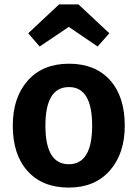

<svg xmlns="http://www.w3.org/2000/svg" viewBox="-20 -835 624 871"><path d="M160 -624 108 -684 248 -815H336L476 -684L423 -624L292 -713ZM546 -265Q546 -138 478 -61Q410 16 292 16Q173 16 105.5 -58.5Q38 -133 38 -265Q38 -393 106 -469.5Q174 -546 293 -546Q412 -546 479 -471.5Q546 -397 546 -265ZM293 -440Q186 -440 186 -265Q186 -90 292 -90Q398 -90 398 -265Q398 -440 293 -440Z"/></svg>

Font: FiraGO SemiBold
Style: Regular
Weight: 600
Designer: bBox Type
Foundry: bBox Type GmbH
Version: Version 1.001;PS 001.001;hotconv 1.0.88;makeotf.lib2.5.64775